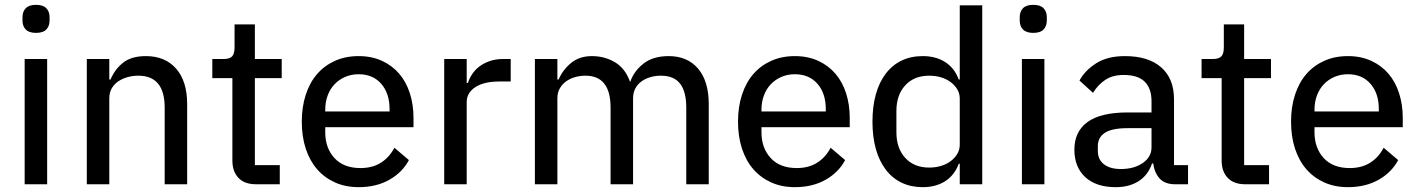

<svg xmlns="http://www.w3.org/2000/svg" viewBox="-20 -762 5866 794"><path d="M129 -626Q100 -626 86.5 -640Q73 -654 73 -677V-691Q73 -714 86.5 -728Q100 -742 129 -742Q158 -742 171.5 -728Q185 -714 185 -691V-677Q185 -654 171.5 -640Q158 -626 129 -626ZM82 -518H175V0H82Z M339 0V-518H432V-433H437Q455 -476 489.5 -503Q524 -530 583 -530Q663 -530 708.5 -478Q754 -426 754 -331V0H661V-317Q661 -449 552 -449Q529 -449 507.5 -443Q486 -437 469 -425.5Q452 -414 442 -396.5Q432 -379 432 -355V0Z M1039 0Q991 0 966 -26.5Q941 -53 941 -98V-439H858V-518H904Q930 -518 940 -529Q950 -540 950 -566V-661H1034V-518H1145V-439H1034V-79H1137V0Z M1463 12Q1409 12 1365.5 -7.5Q1322 -27 1291.5 -62Q1261 -97 1244.5 -147Q1228 -197 1228 -259Q1228 -320 1244.5 -370.5Q1261 -421 1291.5 -456Q1322 -491 1365.5 -510.5Q1409 -530 1463 -530Q1517 -530 1559.5 -510.5Q1602 -491 1631 -457Q1660 -423 1675 -376Q1690 -329 1690 -275V-236H1325V-215Q1325 -150 1363 -108.5Q1401 -67 1471 -67Q1520 -67 1555 -89Q1590 -111 1611 -151L1671 -100Q1644 -49 1590 -18.5Q1536 12 1463 12ZM1463 -455Q1433 -455 1407.5 -444Q1382 -433 1363.5 -413.5Q1345 -394 1335 -367Q1325 -340 1325 -308V-301H1591V-311Q1591 -376 1556.5 -415.5Q1522 -455 1463 -455Z M1817 0V-518H1910V-419H1915Q1921 -438 1933 -456Q1945 -474 1963 -487.5Q1981 -501 2005.5 -509.5Q2030 -518 2061 -518H2092V-425H2046Q1981 -425 1945.5 -401.5Q1910 -378 1910 -340V0Z M2192 0V-518H2285V-433H2290Q2307 -473 2341.5 -501.5Q2376 -530 2428 -530Q2480 -530 2522.5 -505Q2565 -480 2585 -425H2587Q2601 -467 2640.5 -498.5Q2680 -530 2745 -530Q2823 -530 2867 -478Q2911 -426 2911 -331V0H2818V-317Q2818 -383 2792.5 -416Q2767 -449 2713 -449Q2690 -449 2669.5 -443Q2649 -437 2633 -425.5Q2617 -414 2607.5 -396.5Q2598 -379 2598 -355V0H2505V-317Q2505 -449 2401 -449Q2379 -449 2358 -443Q2337 -437 2321 -425.5Q2305 -414 2295 -396.5Q2285 -379 2285 -355V0Z M3267 12Q3213 12 3169.5 -7.5Q3126 -27 3095.5 -62Q3065 -97 3048.5 -147Q3032 -197 3032 -259Q3032 -320 3048.5 -370.5Q3065 -421 3095.5 -456Q3126 -491 3169.5 -510.5Q3213 -530 3267 -530Q3321 -530 3363.5 -510.5Q3406 -491 3435 -457Q3464 -423 3479 -376Q3494 -329 3494 -275V-236H3129V-215Q3129 -150 3167 -108.5Q3205 -67 3275 -67Q3324 -67 3359 -89Q3394 -111 3415 -151L3475 -100Q3448 -49 3394 -18.5Q3340 12 3267 12ZM3267 -455Q3237 -455 3211.5 -444Q3186 -433 3167.5 -413.5Q3149 -394 3139 -367Q3129 -340 3129 -308V-301H3395V-311Q3395 -376 3360.5 -415.5Q3326 -455 3267 -455Z M3949 -85H3945Q3927 -37 3888.5 -12.5Q3850 12 3796 12Q3747 12 3708.5 -6.5Q3670 -25 3643 -60.5Q3616 -96 3602 -146Q3588 -196 3588 -259Q3588 -322 3602 -372Q3616 -422 3643 -457.5Q3670 -493 3708.5 -511.5Q3747 -530 3796 -530Q3850 -530 3888.5 -505.5Q3927 -481 3945 -433H3949V-740H4042V0H3949ZM3823 -69Q3849 -69 3872 -76Q3895 -83 3912 -96Q3929 -109 3939 -126Q3949 -143 3949 -164V-354Q3949 -375 3939 -392Q3929 -409 3912 -422Q3895 -435 3872 -442Q3849 -449 3823 -449Q3760 -449 3723.5 -409Q3687 -369 3687 -303V-215Q3687 -149 3723.5 -109Q3760 -69 3823 -69Z M4253 -626Q4224 -626 4210.5 -640Q4197 -654 4197 -677V-691Q4197 -714 4210.5 -728Q4224 -742 4253 -742Q4282 -742 4295.5 -728Q4309 -714 4309 -691V-677Q4309 -654 4295.5 -640Q4282 -626 4253 -626ZM4206 -518H4299V0H4206Z M4840 0Q4797 0 4775.5 -24Q4754 -48 4749 -86H4744Q4728 -38 4689 -13Q4650 12 4594 12Q4513 12 4468 -29.5Q4423 -71 4423 -143Q4423 -218 4477.5 -257.5Q4532 -297 4644 -297H4742V-344Q4742 -396 4714 -424Q4686 -452 4627 -452Q4581 -452 4550.5 -431.5Q4520 -411 4500 -378L4444 -429Q4467 -471 4513.5 -500.5Q4560 -530 4632 -530Q4729 -530 4782 -483.5Q4835 -437 4835 -352V-79H4893V0ZM4615 -63Q4670 -63 4706 -88Q4742 -113 4742 -152V-232H4643Q4579 -232 4549.5 -213Q4520 -194 4520 -158V-138Q4520 -102 4545.5 -82.5Q4571 -63 4615 -63Z M5130 0Q5082 0 5057 -26.5Q5032 -53 5032 -98V-439H4949V-518H4995Q5021 -518 5031 -529Q5041 -540 5041 -566V-661H5125V-518H5236V-439H5125V-79H5228V0Z M5554 12Q5500 12 5456.5 -7.5Q5413 -27 5382.5 -62Q5352 -97 5335.5 -147Q5319 -197 5319 -259Q5319 -320 5335.5 -370.5Q5352 -421 5382.5 -456Q5413 -491 5456.5 -510.5Q5500 -530 5554 -530Q5608 -530 5650.5 -510.5Q5693 -491 5722 -457Q5751 -423 5766 -376Q5781 -329 5781 -275V-236H5416V-215Q5416 -150 5454 -108.5Q5492 -67 5562 -67Q5611 -67 5646 -89Q5681 -111 5702 -151L5762 -100Q5735 -49 5681 -18.5Q5627 12 5554 12ZM5554 -455Q5524 -455 5498.5 -444Q5473 -433 5454.5 -413.5Q5436 -394 5426 -367Q5416 -340 5416 -308V-301H5682V-311Q5682 -376 5647.5 -415.5Q5613 -455 5554 -455Z"/></svg>

Font: IBM Plex Sans Arabic Text
Style: Regular
Weight: 450
Designer: Mike Abbink, Paul van der Laan, Pieter van Rosmalen, Wael Morcos, Khajak Apelian
Foundry: Bold Monday
Version: Version 1.2